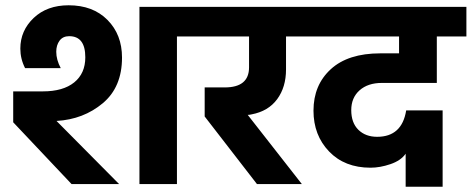

<svg xmlns="http://www.w3.org/2000/svg" viewBox="-20 -697 1786 727"><path d="M210 -439H75Q57 -474 57 -513Q57 -581 107.5 -629Q158 -677 240 -677Q332 -677 387 -621.5Q442 -566 442 -479Q442 -367 369 -306Q296 -245 194 -239L431 0H251L30 -234V-351H142Q219 -351 261 -385Q303 -419 303 -480Q303 -560 242 -560Q218 -560 205.5 -543Q193 -526 193 -501Q193 -471 210 -439ZM508 -671H750V-559H650V0H508Z M755 -256V-366H831Q923 -366 923 -442V-559H690V-671H1167V-559H1063V-434Q1063 -367 1029.5 -321.5Q996 -276 933 -264Q925 -262 918 -262L1123 0H953Z M1107 -671H1746V-559H1634V-383H1426Q1373 -383 1341.5 -355Q1310 -327 1310 -280Q1310 -232 1337 -205.5Q1364 -179 1408 -179Q1502 -179 1518 -279H1656V10H1516V-115Q1498 -89 1458.5 -75.5Q1419 -62 1383 -62Q1285 -62 1226 -123.5Q1167 -185 1167 -278Q1167 -375 1232.5 -435Q1298 -495 1420 -495H1491V-559H1107Z"/></svg>

Font: Hind Bold
Style: Regular
Weight: 700
Designer: Manushi Parikh, Satya Rajpurohit
Foundry: Indian Type Foundry
Version: Version 1.201;PS 1.0;hotconv 1.0.78;makeotf.lib2.5.61930; tt